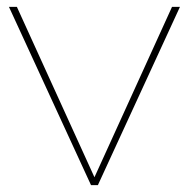

<svg xmlns="http://www.w3.org/2000/svg" viewBox="-20 -537 548 557"><path d="M244 0 6 -517H29L258 -14H250L479 -517H502L264 0Z"/></svg>

Font: Montserrat Alternates Thin
Style: Regular
Weight: 100
Designer: Julieta Ulanovsky
Foundry: Julieta Ulanovsky
Version: Version 9.000